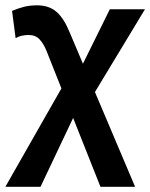

<svg xmlns="http://www.w3.org/2000/svg" viewBox="-30 -485 567 725"><path d="M349.3 220.3 146.1 -291.7Q134.7 -320.1 119.3 -336.5Q103.9 -352.9 77.9 -352.9Q66.8 -352.9 53.8 -350.4Q40.9 -347.9 29 -340.6L15.5 -443.9Q35.5 -452.5 58.6 -458.7Q81.7 -464.9 110 -464.9Q155 -464.9 183.3 -440.3Q211.6 -415.7 233.1 -362.6L480.1 220.3ZM-9.7 220.3 216.3 -176.5 270 -90 123 220.3ZM311.2 -108.9 258.1 -193.7 384.7 -450H517.4Z"/></svg>

Font: Ancizar Sans Thin
Style: Italic
Weight: 100
Italic angle: -4°
Designer: Cesar Puertas, Viviana Monsalve, Julian Moncada, Julian Prieto, Jose Castro, Mariel Hernandez, Felipe Aragon, Sara Alarc
Version: Version 8.100